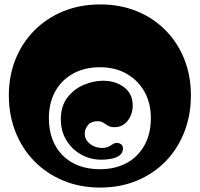

<svg xmlns="http://www.w3.org/2000/svg" viewBox="-20 -834 903 868"><path d="M433 14Q343 14 267.5 -17Q192 -48 136.5 -104Q81 -160 50.5 -236.5Q20 -313 20 -403Q20 -492 50.5 -567Q81 -642 136.5 -697.5Q192 -753 267.5 -783.5Q343 -814 433 -814Q523 -814 598 -783.5Q673 -753 728 -697.5Q783 -642 813 -567Q843 -492 843 -403Q843 -313 813 -236.5Q783 -160 728 -104Q673 -48 598 -17Q523 14 433 14ZM432 -69Q501 -69 552.5 -97Q604 -125 633 -177Q662 -229 662 -300Q662 -368 633 -419.5Q604 -471 552.5 -500.5Q501 -530 432 -530Q361 -530 309 -500.5Q257 -471 229 -419.5Q201 -368 201 -300Q201 -194 263.5 -131.5Q326 -69 432 -69ZM438 -112Q390 -112 348.5 -134.5Q307 -157 281 -198.5Q255 -240 255 -295Q255 -355 285 -393.5Q315 -432 359 -450.5Q403 -469 446 -469Q502 -469 541 -439.5Q580 -410 580 -357Q580 -317 557 -288Q534 -259 498 -259Q479 -259 468 -266Q457 -273 447 -279.5Q437 -286 420 -286Q392 -286 377.5 -268Q363 -250 363 -230Q363 -203 386.5 -184Q410 -165 444 -165Q455 -165 466 -169Q477 -173 491 -183Q506 -192 521 -185.5Q536 -179 536 -163Q536 -143 520.5 -131.5Q505 -120 482 -116Q459 -112 438 -112Z"/></svg>

Font: Matemasie
Style: Regular
Weight: 400
Designer: Adam Yeo
Version: Version 1.001; ttfautohint (v1.8.4.7-5d5b)